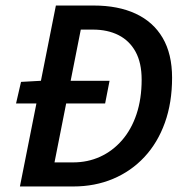

<svg xmlns="http://www.w3.org/2000/svg" viewBox="-20 -674 668 694"><path d="M38 -300 56 -378 128 -382H376L360 -300ZM52 0 182 -654H319Q407 -654 470.5 -624.5Q534 -595 568 -537Q602 -479 602 -393Q602 -303 576 -230.5Q550 -158 502 -106.5Q454 -55 388.5 -27.5Q323 0 245 0ZM177 -87H244Q297 -87 342 -107.5Q387 -128 421 -167Q455 -206 473.5 -261.5Q492 -317 492 -386Q492 -447 470 -487Q448 -527 408.5 -547Q369 -567 316 -567H272Z"/></svg>

Font: Source Sans 3 SemiBold
Style: Italic
Weight: 600
Italic angle: -11°
Designer: Paul D. Hunt
Foundry: Adobe
Version: Version 3.046;hotconv 1.0.118;makeotfexe 2.5.65603